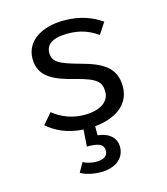

<svg xmlns="http://www.w3.org/2000/svg" viewBox="-115 -627 829 954"><g transform="rotate(-15 300.0 -150.0)"><path d="M501 -146C501 -244 433 -280 330 -308C224 -337 191 -353 191 -401C191 -441 221 -470 305 -470C373 -470 418 -449 457 -422L495 -480C450 -512 388 -538 303 -538C184 -538 103 -482 103 -394C103 -302 174 -269 283 -242C395 -214 410 -189 410 -142C410 -91 361 -58 280 -58C218 -58 162 -81 121 -115L74 -60C115 -24 174 6 257 11L251 97C304 97 337 104 337 141C337 170 313 182 277 182C255 182 229 176 210 166L183 214C209 229 248 238 288 238C352 238 410 206 410 140C410 101 382 63 317 57V10C415 1 501 -46 501 -146Z"/></g></svg>

Font: FiraMono Nerd Font
Style: Regular
Weight: 400
Designer: Carrois Corporate & Edenspiekermann AG
Foundry: Carrois Corporate GbR & Edenspiekermann AG
Version: Version 003.206;Nerd Fonts 3.3.0